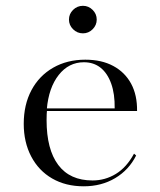

<svg xmlns="http://www.w3.org/2000/svg" viewBox="-20 -633 552 664"><path d="M269.4 11.3Q207.3 11.3 160.5 -15.7Q113.7 -42.7 87.9 -91.9Q62.1 -141.1 62.1 -204.8Q62.1 -271 88.7 -321Q115.3 -371 163.7 -398.8Q212.1 -426.6 275 -426.6Q331.5 -426.6 371.8 -404.8Q412.1 -383.1 433.5 -343.5Q454.8 -304 454 -249.2H108.1L107.3 -258.1H376.6Q377.4 -308.1 364.5 -344Q351.6 -379.8 327.8 -398.8Q304 -417.7 270.2 -417.7Q217.7 -417.7 183.1 -373.8Q148.4 -329.8 141.9 -255.6L142.7 -254.8Q141.9 -246.8 141.5 -237.9Q141.1 -229 141.1 -217.7Q141.1 -116.1 181.5 -62.5Q221.8 -8.9 300 -8.9Q343.5 -8.9 380.6 -31.5Q417.7 -54 443.5 -101.6L450.8 -95.2Q425.8 -45.2 378.2 -16.9Q330.6 11.3 269.4 11.3ZM266.9 -517.7Q246.8 -517.7 232.7 -531.9Q218.5 -546 218.5 -565.3Q218.5 -584.7 232.7 -598.8Q246.8 -612.9 266.9 -612.9Q286.3 -612.9 300.4 -598.8Q314.5 -584.7 314.5 -565.3Q314.5 -546 300.4 -531.9Q286.3 -517.7 266.9 -517.7Z"/></svg>

Font: Playfair 144pt SemiExpanded Light
Style: Regular
Weight: 300
Width: 6
Designer: Claus Eggers Sørensen
Foundry: Claus Eggers Sørensen
Version: Version 2.203